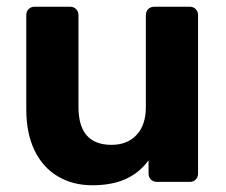

<svg xmlns="http://www.w3.org/2000/svg" viewBox="-20 -540 671 570"><path d="M254 10Q196 10 151.5 -16.5Q107 -43 82.5 -93.5Q58 -144 58 -216V-495Q58 -506 65 -513Q72 -520 82 -520H188Q199 -520 206 -513Q213 -506 213 -495V-222Q213 -110 311 -110Q358 -110 385.5 -139.5Q413 -169 413 -222V-495Q413 -506 420 -513Q427 -520 438 -520H544Q554 -520 561 -513Q568 -506 568 -495V-25Q568 -14 561 -7Q554 0 544 0H446Q435 0 428 -7Q421 -14 421 -25V-64Q395 -28 354 -9Q313 10 254 10Z"/></svg>

Font: Rubik SemiBold
Style: Regular
Weight: 600
Designer: Hubert and Fischer
Foundry: Hubert and Fischer
Version: Version 2.300;gftools[0.9.30]